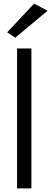

<svg xmlns="http://www.w3.org/2000/svg" viewBox="-20 -1050 285 1070"><path d="M75 -780H155V0H75ZM245 -990 65 -840 20 -870 170 -1030Z"/></svg>

Font: jost-mod-400
Style: Regular
Weight: 400
Version: Version 3.200; ttfautohint (v0.97) -l 8 -r 50 -G 200 -x 14 -